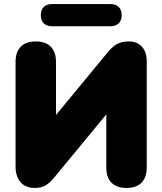

<svg xmlns="http://www.w3.org/2000/svg" viewBox="-20 -920 803 950"><path d="M151 10C199 10 221 -8 256 -51L506 -354V-91C506 -26 541 10 606 10C671 10 706 -26 706 -91V-619C706 -677 672 -715 619 -715C566 -715 542 -697 507 -654L257 -351V-614C257 -679 222 -715 157 -715C92 -715 57 -679 57 -614V-96C57 -28 94 10 151 10ZM239 -790H525C562 -790 582 -810 582 -845C582 -880 562 -900 525 -900H239C202 -900 182 -880 182 -845C182 -810 202 -790 239 -790Z"/></svg>

Font: SN Pro Black
Style: Regular
Weight: 900
Designer: Tobias Whetton
Foundry: Supernotes
Version: Version 1.001;Glyphs 3.2 (3249)